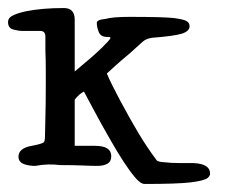

<svg xmlns="http://www.w3.org/2000/svg" viewBox="-23 -408 584 478"><path d="M91 -201Q91 -216 91 -234Q91 -256 90 -283Q90 -296 90 -317Q90 -331 77 -331H34Q23 -331 12 -334Q-3 -337 -3 -353Q-3 -364 10 -370Q23 -376 42 -380Q82 -388 136 -388Q163 -388 163 -359Q163 -290 163 -230Q209 -268 229.5 -288Q250 -308 252 -313Q252 -316 247 -316H244Q228 -316 223 -328Q218 -340 218 -351Q218 -359 240 -361Q258 -366 299 -366Q386 -366 410 -363Q434 -360 441.5 -355.5Q449 -351 449 -343Q449 -330 429 -324Q409 -318 356 -314Q341 -312 332 -304Q313 -287 301 -276Q277 -256 265.5 -245.5Q254 -235 243 -225Q253 -201 276.5 -157Q300 -113 321.5 -77Q343 -41 367 -9Q370 -5 387 -4Q403 -2 426 -2Q449 -2 459 -2Q500 0 500 24Q500 30 494 35Q485 42 452 46Q419 50 337 50Q327 50 313.5 34Q300 18 285 -5Q270 -28 254 -56Q228 -101 209.5 -136Q191 -171 186 -180Q175 -175 163 -160Q163 -107 163 -45H212Q234 -45 244 -38.5Q254 -32 254 -19Q254 -6 244.5 -0.5Q235 5 219.5 5Q204 5 182.5 4Q161 3 127 3Q96 -1 65 5Q49 5 38 1Q23 -4 23 -18Q23 -39 56 -45Q78 -49 85 -53Q89 -55 89 -69Q89 -83 90 -115.5Q91 -148 91 -201Z"/></svg>

Font: Scratch Savers
Style: Book
Weight: 400
Designer: Pablo Impallari, Rodrigo Fuenzalida, Brenda Gallo
Foundry: Pablo Impallari, Rodrigo Fuenzalida, Brenda Gallo
Version: Version 4.0b1